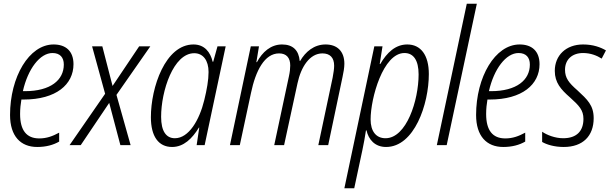

<svg xmlns="http://www.w3.org/2000/svg" viewBox="-20 -780 3277 1032"><path d="M180 10C228 10 267 -1 298 -19V-67C263 -48 231 -36 191 -36C123 -36 88 -79 88 -167C88 -195 91 -222 95 -245H107C282 -245 375 -326 375 -435C375 -505 334 -541 268 -541C136 -541 34 -366 34 -162C34 -48 91 10 180 10ZM114 -290H103C130 -410 195 -495 262 -495C303 -495 323 -471 323 -433C323 -350 252 -290 114 -290Z M354 0H414L567 -227L627 0H682L606 -270L788 -531H728L585 -318L530 -531H475L545 -276Z M905 10C967 10 1013 -35 1049 -94H1051L1037 0H1080L1193 -531H1149L1126 -448H1123C1111 -500 1079 -541 1020 -541C869 -541 791 -311 791 -150C791 -47 832 10 905 10ZM920 -37C873 -37 846 -75 846 -152C846 -291 912 -494 1024 -494C1072 -494 1101 -455 1101 -393C1101 -350 1092 -299 1078 -242C1052 -135 995 -37 920 -37Z M1216 0H1269L1329 -280C1354 -400 1402 -493 1480 -493C1520 -493 1540 -469 1540 -428C1540 -413 1538 -392 1533 -370L1454 0H1507L1579 -332C1598 -421 1645 -493 1713 -493C1753 -493 1776 -471 1776 -427C1776 -411 1773 -389 1768 -363L1691 0H1744L1821 -366C1826 -389 1831 -416 1831 -437C1831 -506 1791 -541 1730 -541C1668 -541 1622 -502 1593 -452H1591C1586 -509 1555 -541 1496 -541C1435 -541 1390 -500 1361 -446H1358L1372 -531H1328Z M1831 232H1884L1928 26C1935 -6 1942 -46 1947 -79H1950C1961 -30 1995 10 2055 10C2207 10 2285 -220 2285 -382C2285 -485 2241 -541 2169 -541C2106 -541 2060 -498 2024 -436H2021L2036 -531H1992ZM2052 -37C2001 -37 1972 -75 1972 -138C1972 -252 2039 -495 2154 -495C2202 -495 2230 -457 2230 -380C2230 -241 2165 -37 2052 -37Z M2328 0H2381L2543 -760H2489Z M2685 10C2733 10 2772 -1 2803 -19V-67C2768 -48 2736 -36 2696 -36C2628 -36 2593 -79 2593 -167C2593 -195 2596 -222 2600 -245H2612C2787 -245 2880 -326 2880 -435C2880 -505 2839 -541 2773 -541C2641 -541 2539 -366 2539 -162C2539 -48 2596 10 2685 10ZM2619 -290H2608C2635 -410 2700 -495 2767 -495C2808 -495 2828 -471 2828 -433C2828 -350 2757 -290 2619 -290Z M3010 10C3113 10 3171 -49 3171 -145C3171 -214 3137 -245 3083 -295C3037 -335 3017 -361 3017 -405C3017 -460 3055 -495 3114 -495C3155 -495 3189 -481 3214 -465L3237 -509C3208 -526 3168 -541 3114 -541C3022 -541 2962 -482 2962 -399C2962 -336 2995 -299 3043 -257C3093 -212 3116 -188 3116 -141C3116 -76 3080 -37 3007 -37C2964 -37 2920 -54 2894 -72V-17C2918 -3 2959 10 3010 10Z"/></svg>

Font: Noto Sans Condensed Light
Style: Italic
Weight: 300
Width: 3
Italic angle: -12°
Designer: Monotype Design Team
Foundry: Monotype Imaging Inc.
Version: Version 2.013